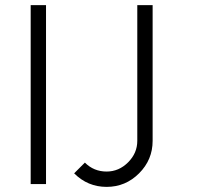

<svg xmlns="http://www.w3.org/2000/svg" viewBox="-20 -720 803 751"><path d="M517 -700V-169Q517 -121 481 -85Q445 -49 397 -49Q347 -49 312 -84L270 -42Q323 11 397 11Q471 11 524 -42Q577 -95 577 -169V-700ZM100 0H160V-700H100Z"/></svg>

Font: Unageo
Style: Light
Weight: 300
Designer: Richard Sepsi
Foundry: Richard Sepsi
Version: Version 2.000